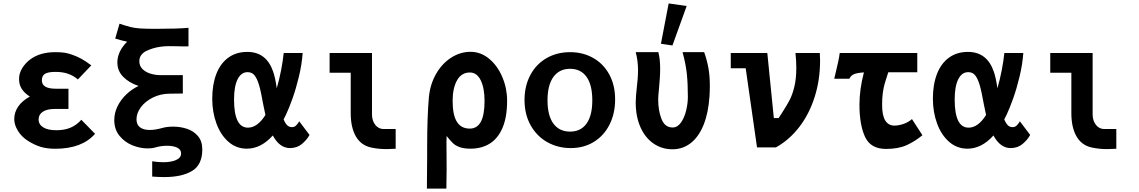

<svg xmlns="http://www.w3.org/2000/svg" viewBox="-20 -859 6640 1119"><path d="M143 -38Q106.5 -61 84.8 -96Q63 -131 63 -165Q63 -204.5 86.2 -238.2Q109.5 -272 154 -296Q122.5 -316.5 106.8 -341Q91 -365.5 91 -399Q91 -432 109.8 -462.2Q128.5 -492.5 158 -514Q214 -555 302 -555Q333.5 -555 354.8 -552Q376 -549 401 -540Q429.5 -530 454.2 -516.5Q479 -503 512 -478L434 -396Q407.5 -418.5 376.2 -429.2Q345 -440 304 -440Q260.5 -440 242.2 -428.8Q224 -417.5 224 -391Q224 -342 304 -342H379V-224H298Q254 -224 229.5 -207.8Q205 -191.5 205 -163Q205 -133.5 232 -116.8Q259 -100 308 -100Q356 -100 391.2 -115Q426.5 -130 454 -161L534 -79Q457.5 8 302 8Q254 8 217.5 -3Q181 -14 143 -38Z M931 86.5Q977 86.5 1006.2 73.5Q1035.5 60.5 1035.5 35Q1035.5 12.5 1012.5 1.5Q989.5 -9.5 954 -9.5Q919 -9.5 886.5 0Q867 6 841.5 6Q796.5 6 751.5 -12.2Q706.5 -30.5 676.2 -67.8Q646 -105 646 -159Q646 -201 665.2 -240Q684.5 -279 716.5 -309.2Q748.5 -339.5 787.5 -358Q731.5 -377 697.8 -411.5Q664 -446 664 -495Q664 -559 721 -616Q695.5 -621 651.5 -634L676.5 -721Q716 -707.5 740.5 -701.5Q765 -695.5 797.2 -693.2Q829.5 -691 889.5 -691Q1018 -691 1078.5 -697V-589L1054.5 -588.5Q1037 -588.5 1005 -589.5L964 -590Q940 -590 914.8 -586.5Q889.5 -583 868 -576Q846.5 -569 831 -561.2Q815.5 -553.5 803.8 -538.8Q792 -524 792 -502Q792 -475 810.2 -456.8Q828.5 -438.5 857 -429.8Q885.5 -421 915.5 -421H1045.5V-314L968.5 -313Q914.5 -312.5 870.2 -290.2Q826 -268 800.8 -233.8Q775.5 -199.5 775.5 -164Q775.5 -132 796.2 -116.8Q817 -101.5 852.5 -101.5Q885 -101.5 925 -113Q953 -121 989 -121Q1031.5 -121 1070 -108.2Q1108.5 -95.5 1133.8 -65.8Q1159 -36 1159 12Q1159 101.5 1099.5 137.2Q1040 173 938 173Q903 173 867 170V81Q901 86.5 931 86.5Z M1217 -283.5Q1217 -367 1241 -428.5Q1265 -490 1311 -523.2Q1357 -556.5 1421.5 -556.5Q1532.5 -556.5 1572 -441.5Q1585 -403.5 1593 -344.5Q1608 -396 1618.5 -451Q1629 -506 1633.5 -550H1744Q1739 -482.5 1722 -412Q1705 -341.5 1684.5 -284.2Q1664 -227 1646.5 -190L1633 -163.5Q1642.5 -140 1653.8 -129Q1665 -118 1681.5 -118Q1695.5 -118 1705.2 -127.2Q1715 -136.5 1724 -152L1784 -72.5Q1768 -43.5 1739.5 -19.8Q1711 4 1670 4Q1609.5 4 1570 -69.5Q1501 7.5 1418.5 7.5Q1357 7.5 1311.2 -32.8Q1265.5 -73 1241.2 -139.8Q1217 -206.5 1217 -283.5ZM1425 -115Q1480.5 -115 1527 -189Q1521.5 -211 1514.5 -248.5Q1506.5 -292.5 1501.2 -317.2Q1496 -342 1490 -362.5Q1479 -400 1464 -419.2Q1449 -438.5 1423 -438.5Q1385.5 -438.5 1364.8 -397Q1344 -355.5 1344 -279Q1344 -115 1425 -115Z M2024 -200V-435H1901V-550H2148V-192Q2148 -156 2167 -131.5Q2186 -107 2216 -107H2286V8Q2250 10 2233.5 10Q2186 10 2144 1Q2084.5 -11.5 2054.2 -63.8Q2024 -116 2024 -200Z M2468 240 2469.5 51V20.5V1Q2469.5 -179 2479.5 -291Q2486.5 -367 2521.2 -427.8Q2556 -488.5 2609.2 -522.8Q2662.5 -557 2722 -557Q2782.5 -557 2831.2 -516.2Q2880 -475.5 2907.8 -409.5Q2935.5 -343.5 2935.5 -272Q2935.5 -176.5 2908.8 -114Q2882 -51.5 2834.2 -22Q2786.5 7.5 2722 7.5Q2684 7.5 2659.8 -1.2Q2635.5 -10 2621.5 -23Q2607.5 -36 2589.5 -58.5L2583 -66.5Q2582 -51.5 2582 -27.5Q2582 8.5 2582.5 30.5L2583 126.5Q2583 183 2581.5 240ZM2804 -271Q2804 -345.5 2781.8 -391Q2759.5 -436.5 2718 -436.5Q2669.5 -436.5 2643.8 -391Q2618 -345.5 2618 -271Q2618 -189 2642.8 -149.2Q2667.5 -109.5 2718 -109.5Q2761 -109.5 2782.5 -149.5Q2804 -189.5 2804 -271Z M3037 -276.5Q3037 -358 3070.8 -421.5Q3104.5 -485 3165 -520Q3225.5 -555 3302.5 -555Q3377.5 -555 3437.2 -521.2Q3497 -487.5 3531 -425Q3565 -362.5 3565 -279Q3565 -198 3532.8 -133.5Q3500.5 -69 3441.8 -32.5Q3383 4 3306 4Q3231.5 4 3170.2 -30.2Q3109 -64.5 3073 -128.2Q3037 -192 3037 -276.5ZM3432 -274.5Q3432 -364 3398.5 -411Q3365 -458 3302.5 -458Q3240 -458 3205.5 -410.8Q3171 -363.5 3171 -274.5Q3171 -185.5 3205.2 -138.8Q3239.5 -92 3302.5 -92Q3365 -92 3398.5 -138.8Q3432 -185.5 3432 -274.5Z M3685 -263Q3685 -280 3686.8 -301.8Q3688.5 -323.5 3691 -345Q3694 -369.5 3696.2 -397Q3698.5 -424.5 3698.5 -448.5Q3698.5 -505.5 3685 -555H3817Q3827.5 -515.5 3827.5 -457Q3827.5 -430.5 3825.2 -399Q3823 -367.5 3820.5 -340.5Q3816 -296.5 3816 -280Q3816 -214 3835.5 -165Q3855 -116 3900 -116Q3928.5 -116 3948.8 -144.8Q3969 -173.5 3979 -215.2Q3989 -257 3989 -294Q3989 -372.5 3982.8 -430Q3976.5 -487.5 3958 -555H4084Q4101.5 -505 4109.2 -460Q4117 -415 4117 -360Q4117 -327 4115 -297Q4108.5 -201 4080.8 -131.8Q4053 -62.5 4006.5 -25.8Q3960 11 3899 11Q3837.5 11 3788.8 -22.5Q3740 -56 3712.5 -118Q3685 -180 3685 -263ZM3982 -824 3899 -594 3832 -604 3877 -839Z M4326 -461H4239V-550H4452L4490 -171H4518L4536.5 -199.5Q4565 -243.5 4581.8 -275.5Q4598.5 -307.5 4609.8 -354.2Q4621 -401 4621 -464Q4621 -505 4616 -550H4758Q4759.5 -527.5 4759.5 -505.5Q4759.5 -394 4728.2 -294.8Q4697 -195.5 4638.8 -119.5Q4580.5 -43.5 4502 0H4392Z M4853 -446.5Q4859 -471 4865 -498.8Q4871 -526.5 4874 -550H5326V-438H5157Q5143.5 -398 5136.5 -373.2Q5129.5 -348.5 5125.2 -318.5Q5121 -288.5 5121 -249Q5121 -185 5139.8 -156Q5158.5 -127 5192 -127Q5216 -127 5244.5 -136.2Q5273 -145.5 5295 -165L5356 -71Q5313.5 -35.5 5264.5 -13.2Q5215.5 9 5144 9Q5054 9 5021.5 -61.5Q4989 -132 4989 -248Q4989 -338.5 5015 -437Q4976 -434.5 4957.5 -426.8Q4939 -419 4930 -400H4842Q4844.5 -413.5 4853 -446.5Z M5417 -283.5Q5417 -367 5441 -428.5Q5465 -490 5511 -523.2Q5557 -556.5 5621.5 -556.5Q5732.5 -556.5 5772 -441.5Q5785 -403.5 5793 -344.5Q5808 -396 5818.5 -451Q5829 -506 5833.5 -550H5944Q5939 -482.5 5922 -412Q5905 -341.5 5884.5 -284.2Q5864 -227 5846.5 -190L5833 -163.5Q5842.5 -140 5853.8 -129Q5865 -118 5881.5 -118Q5895.5 -118 5905.2 -127.2Q5915 -136.5 5924 -152L5984 -72.5Q5968 -43.5 5939.5 -19.8Q5911 4 5870 4Q5809.5 4 5770 -69.5Q5701 7.5 5618.5 7.5Q5557 7.5 5511.2 -32.8Q5465.5 -73 5441.2 -139.8Q5417 -206.5 5417 -283.5ZM5625 -115Q5680.5 -115 5727 -189Q5721.5 -211 5714.5 -248.5Q5706.5 -292.5 5701.2 -317.2Q5696 -342 5690 -362.5Q5679 -400 5664 -419.2Q5649 -438.5 5623 -438.5Q5585.5 -438.5 5564.8 -397Q5544 -355.5 5544 -279Q5544 -115 5625 -115Z M6224 -200V-435H6101V-550H6348V-192Q6348 -156 6367 -131.5Q6386 -107 6416 -107H6486V8Q6450 10 6433.5 10Q6386 10 6344 1Q6284.5 -11.5 6254.2 -63.8Q6224 -116 6224 -200Z"/></svg>

Font: JuliaMono Black
Style: Regular
Weight: 900
Monospace: yes
Designer: cormullion
Foundry: corm
Version: Version 0.054; ttfautohint (v1.8.4)